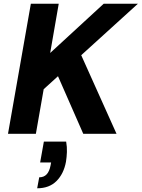

<svg xmlns="http://www.w3.org/2000/svg" viewBox="-20 -720 762 1033"><path d="M23 0 146 -700H296L250 -435L538 -700H722L417 -423L607 0H428L292 -310L215 -240L173 0ZM180 293 191 234Q216 234 231 218Q246 202 252 170L255 154H196L216 42H336Q341 71 340 98Q339 125 335 150Q323 215 284 254Q245 293 180 293Z"/></svg>

Font: DM Sans 18pt Black
Style: Italic
Weight: 900
Italic angle: -10°
Designer: Colophon Foundry, Jonny Pinhorn
Foundry: Colophon Foundry
Version: Version 4.004;gftools[0.9.30]